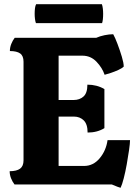

<svg xmlns="http://www.w3.org/2000/svg" viewBox="-20 -878 655 914"><path d="M554 16Q548 14 539 11Q530 8 512 0H49Q39 -13 32.5 -29.5Q26 -46 26 -63Q59 -63 75.5 -75Q92 -87 92 -115V-584Q92 -612 76 -623.5Q60 -635 27 -635Q27 -652 33.5 -668.5Q40 -685 50 -698H438Q456 -706 478 -710.5Q500 -715 519 -715Q528 -699 539.5 -668.5Q551 -638 560 -608Q569 -578 569 -561Q561 -553 543.5 -545Q526 -537 508 -531Q490 -525 478 -522Q467 -555 439.5 -584Q412 -613 372 -613H259V-402H331Q359 -402 377.5 -418.5Q396 -435 396 -475Q441 -475 477 -454V-268Q443 -247 397 -247Q397 -287 378.5 -305Q360 -323 332 -323H259V-88H380Q424 -88 454.5 -124.5Q485 -161 492 -211H599Q599 -196 594.5 -164.5Q590 -133 583.5 -96.5Q577 -60 569 -29Q561 2 554 16ZM151 -768Q148 -776 146.5 -788Q145 -800 145 -812Q145 -826 146.5 -838.5Q148 -851 152 -858H465Q468 -850 469.5 -837.5Q471 -825 471 -812Q471 -783 466 -768Z"/></svg>

Font: Calistoga
Style: Regular
Weight: 400
Designer: Yvonne Schuttler, Eben Sorkin
Foundry: www.sorkintype.com
Version: Version 1.010; ttfautohint (v1.8.4.7-5d5b)